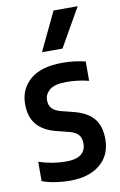

<svg xmlns="http://www.w3.org/2000/svg" viewBox="-91 -859 577 921"><g transform="rotate(-10 197.5 -399.0)"><path d="M173.5 10Q101 10 39 -11.5V-106Q105.5 -84 171.5 -84Q221 -84 244.5 -102.5Q268 -121 268 -154.5Q268 -183.5 254 -198.2Q240 -213 212.5 -220.5L148.5 -236.5Q86 -253 55.5 -290Q25 -327 25 -389Q25 -462 78.2 -507.8Q131.5 -553.5 233.5 -553.5Q266 -553.5 293.8 -550Q321.5 -546.5 347 -540.5V-446Q295 -459.5 239 -459.5Q180 -459.5 156 -438.8Q132 -418 132 -389.5Q132 -364 145.5 -349.2Q159 -334.5 187 -327L250.5 -311Q316 -293.5 345.5 -256.8Q375 -220 375 -157.5Q375 -79.5 321.2 -34.8Q267.5 10 173.5 10ZM148 -620.5 237.5 -808H355L248 -620.5Z"/></g></svg>

Font: Encode Sans Condensed SemiBold
Style: Regular
Weight: 600
Width: 3
Designer: Multiple Designers
Foundry: Impallari Type
Version: Version 3.000; ttfautohint (v1.8.3) -l 8 -r 50 -G 200 -x 14 